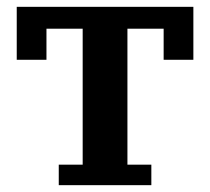

<svg xmlns="http://www.w3.org/2000/svg" viewBox="-20 -542 615 562"><path d="M152 -60H222V-458H116V-367H29V-522H546V-367H459V-458H353V-60H423V0H152Z"/></svg>

Font: IBM Plex Serif SmBld
Style: Regular
Weight: 600
Designer: Mike Abbink, Paul van der Laan, Pieter van Rosmalen
Foundry: Bold Monday
Version: Version 3.001